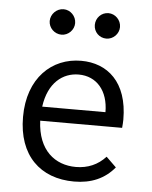

<svg xmlns="http://www.w3.org/2000/svg" viewBox="-50 -707 600 759"><g transform="rotate(5 250.0 -327.5)"><path d="M172 -564C199 -564 222 -587 222 -614C222 -642 199 -665 172 -665C144 -665 121 -641 121 -614C121 -587 144 -564 172 -564ZM350 -564C377 -564 400 -587 400 -614C400 -642 377 -665 350 -665C322 -665 300 -642 300 -614C300 -586 322 -564 350 -564ZM272 10C340 10 393 -13 432 -60L392 -99C361 -65 321 -48 274 -48C192 -48 123 -100 118 -218H443C444 -229 445 -240 445 -251C445 -400 363 -468 259 -468C143 -468 49 -382 49 -227C49 -74 138 10 272 10ZM121 -274C134 -370 191 -413 254 -413C325 -413 372 -359 372 -274Z"/></g></svg>

Font: Inconsolata
Style: Regular
Weight: 400
Monospace: yes
Designer: Raph Levien, Cyreal, Brenton Simpson
Foundry: Raph Levien, Cyreal, Google
Version: Version 3.100